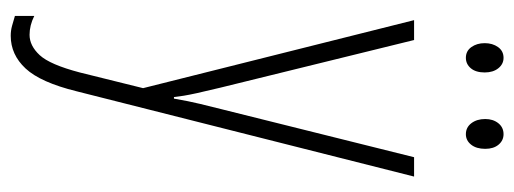

<svg xmlns="http://www.w3.org/2000/svg" viewBox="-328 -412 982 367"><g transform="rotate(90 163.5 -229.0)"><path d="M19 -529H57L148 -159Q155 -130 158.5 -114Q162 -98 163.5 -88.5Q165 -79 166 -70H169Q174 -99 179 -119.5Q184 -140 189 -160L281 -529H318L155 116Q138 185 111.5 213.5Q85 242 49 242Q39 242 30 239.5Q21 237 11 234V197Q29 206 47 206Q68 206 86 186.5Q104 167 119 110L149 -11ZM63 -664Q63 -679 70.5 -689.5Q78 -700 91 -700Q103 -700 111 -690Q119 -680 119 -664Q119 -647 111 -637.5Q103 -628 91 -628Q78 -628 70.5 -638.5Q63 -649 63 -664ZM208 -665Q208 -680 216 -690Q224 -700 237 -700Q249 -700 257 -690.5Q265 -681 265 -665Q265 -648 257 -638Q249 -628 237 -628Q224 -628 216 -638.5Q208 -649 208 -665Z"/></g></svg>

Font: Noto Sans Gujarati UI ExtraCondensed ExtraLight
Style: Regular
Weight: 200
Width: 2
Designer: Jelle Bosma - Monotype Design Team, Universal Thirst
Foundry: Monotype Imaging Inc.
Version: Version 2.106; ttfautohint (v1.8.4.7-5d5b)